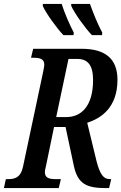

<svg xmlns="http://www.w3.org/2000/svg" viewBox="-38 -964 622 984"><path d="M433 -784H485L486 -797C464 -837 439 -899 423 -944H327V-934C342 -899 398 -820 433 -784ZM287 -784H339L340 -797C319 -837 292 -899 278 -944H182L181 -934C196 -899 252 -820 287 -784ZM-18 0H263L274 -46H249C215 -46 192 -51 192 -82C192 -89 194 -99 198 -115L239 -313H298L340 -116C360 -22 404 0 506 0H521L532 -46H525C491 -46 474 -73 457 -137L409 -335C479 -357 564 -412 564 -555C564 -662 503 -714 380 -714H132L121 -668H132C166 -668 189 -663 189 -632C189 -626 187 -617 184 -600L80 -110C68 -52 36 -46 3 -46H-8ZM250 -364 313 -662H358C412 -662 439 -630 439 -554C439 -417 376 -364 302 -364Z"/></svg>

Font: Noto Serif Condensed Semi
Style: Italic
Weight: 600
Width: 3
Italic angle: -12°
Designer: Monotype Design Team
Foundry: Monotype Imaging Inc.
Version: Version 1.901